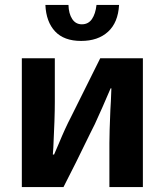

<svg xmlns="http://www.w3.org/2000/svg" viewBox="-20 -726 662 774"><path d="M256 -706Q257 -671 271 -649.5Q285 -628 310 -628Q336 -628 350.5 -649Q365 -670 369 -706H460Q456 -635 415.5 -598Q375 -561 307 -561Q238 -561 202 -599.5Q166 -638 163 -706ZM201 -315Q201 -251 195 -131L193 -103H198L217 -147Q243 -210 266 -254L384 -491H556V28H421V-149Q421 -190 425 -284Q426 -298 427 -318.5Q428 -339 429 -370H426Q392 -290 362 -225L342 -185Q283 -63 236 28H68V-491H201Z"/></svg>

Font: LINE Seed Sans KR Bold
Style: Regular
Weight: 700
Designer: LINE BX Design & Sandoll Inc & Dalton Maag Ltd
Foundry: Sandoll Inc.
Version: Version 1.000